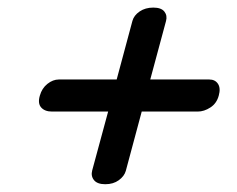

<svg xmlns="http://www.w3.org/2000/svg" viewBox="-20 -594 624 506"><path d="M257.5 -108.5Q236.5 -108.5 227.8 -119.2Q219 -130 223 -145L265 -300H117Q98 -300 88.5 -310.8Q79 -321.5 85 -342Q90.5 -361.5 105 -373Q119.5 -384.5 135 -384.5H287.5L329 -539Q333 -553.5 348 -563.8Q363 -574 384 -574Q405 -574 413.2 -563.5Q421.5 -553 417.5 -538.5L376 -384.5H531.5Q547 -384.5 554.5 -373Q562 -361.5 556.5 -342Q551 -321.5 534.5 -310.8Q518 -300 501 -300H353.5L311.5 -143.5Q307.5 -129.5 293 -119Q278.5 -108.5 257.5 -108.5Z"/></svg>

Font: Fraunces 9pt S050
Style: Bold Italic
Weight: 700
Italic angle: -16°
Version: Version 1.000; ttfautohint (v1.8.3)